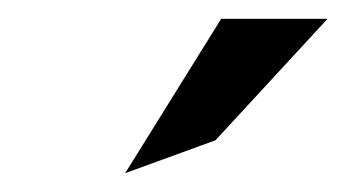

<svg xmlns="http://www.w3.org/2000/svg" viewBox="-20 -772 368 204"><path d="M113 -588 209 -623 328 -752H215Z"/></svg>

Font: Charger Sport
Style: SeBdExtObl
Weight: 600
Designer: Jasper
Foundry: Cannot Into Space Fonts
Version: Version 1.1